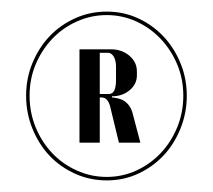

<svg xmlns="http://www.w3.org/2000/svg" viewBox="-20 -748 367 331"><path d="M164 -437Q135 -437 109.5 -448.5Q84 -460 65.5 -479.5Q47 -499 36 -526Q25 -553 25 -583Q25 -613 36 -639.5Q47 -666 65.5 -685.5Q84 -705 109.5 -716.5Q135 -728 164 -728Q193 -728 218 -716.5Q243 -705 261.5 -685.5Q280 -666 291 -639.5Q302 -613 302 -583Q302 -553 291 -526Q280 -499 261.5 -479.5Q243 -460 218 -448.5Q193 -437 164 -437ZM164 -443Q191 -443 215 -454Q239 -465 257 -484Q275 -503 285.5 -528.5Q296 -554 296 -583Q296 -612 285.5 -637Q275 -662 257 -681Q239 -700 215 -711Q191 -722 164 -722Q137 -722 112.5 -711Q88 -700 70 -681Q52 -662 41.5 -637Q31 -612 31 -583Q31 -554 41.5 -528.5Q52 -503 70 -484Q88 -465 112.5 -454Q137 -443 164 -443ZM171 -663Q190 -663 203 -652Q216 -641 216 -625V-618Q216 -603 203.5 -592.5Q191 -582 173 -582V-580Q173 -580 177.5 -579.5Q182 -579 188 -577Q194 -575 199.5 -569.5Q205 -564 208 -555L222 -502H185L170 -564Q166 -580 155 -580H152V-502H117V-663ZM152 -586H168Q180 -586 180 -610V-633Q180 -644 176 -650.5Q172 -657 166 -657H152Z"/></svg>

Font: Moniqa Black Display
Style: Regular
Weight: 900
Designer: Rajesh Rajput
Foundry: Rajesh Rajput
Version: Version 1.000